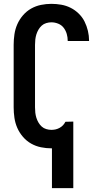

<svg xmlns="http://www.w3.org/2000/svg" viewBox="-20 -763 540 998"><path d="M250 215V8H247Q220 8 193 2.5Q166 -3 142 -16.5Q118 -30 99.5 -51.5Q81 -73 70 -98Q59 -123 55 -150.5Q51 -178 51 -205V-530Q51 -557 55 -584.5Q59 -612 70 -637Q81 -662 99.5 -683.5Q118 -705 142 -718.5Q166 -732 193 -737.5Q220 -743 247 -743Q273 -743 298.5 -738.5Q324 -734 347 -722.5Q370 -711 389 -692.5Q408 -674 419.5 -651Q431 -628 437 -602.5Q443 -577 443 -551V-550H332V-551Q332 -569 327 -586.5Q322 -604 311 -618.5Q300 -633 282.5 -640Q265 -647 247 -647Q234 -647 220.5 -643Q207 -639 197 -630Q187 -621 180 -609Q173 -597 169 -584Q165 -571 163.5 -557.5Q162 -544 162 -530V-205Q162 -191 163.5 -177.5Q165 -164 169 -151Q173 -138 180 -126Q187 -114 197 -105Q207 -96 220.5 -92Q234 -88 247 -88Q259 -88 269.5 -90.5Q280 -93 290 -98.5Q300 -104 307.5 -112Q315 -120 320 -130L361 -131V215Z"/></svg>

Font: Iosevka SS18
Style: Bold
Weight: 700
Monospace: yes
Designer: Belleve Invis
Foundry: Belleve Invis
Version: Version 25.1.1; ttfautohint (v1.8.4)